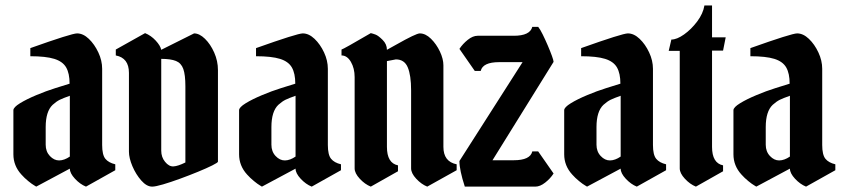

<svg xmlns="http://www.w3.org/2000/svg" viewBox="-20 -694 3127 714"><path d="M359.9 -438V-154.8Q359.9 -118.2 371.8 -103.5Q383.8 -88.9 408.7 -83V-61L299.8 0Q277.8 -8.8 258.8 -29.3Q239.7 -49.8 239.7 -66.9L114.7 0Q113.3 -1 111.1 -2.2Q108.9 -3.4 106 -5.4Q99.6 -8.8 85.2 -20.5Q70.8 -32.2 59.6 -44.9Q29.8 -77.6 29.8 -120.1V-284.2Q29.8 -294.9 54.4 -310.1Q79.1 -325.2 115.2 -340.3Q151.4 -355.5 185.5 -366.2L238.8 -382.8Q238.8 -420.9 226.1 -443.1Q213.4 -465.3 181.9 -475.1Q150.4 -484.9 92.8 -484.9V-515.1Q246.6 -569.8 266.6 -569.8Q289.1 -569.8 310.3 -549.6Q331.5 -529.3 345.7 -499Q359.9 -468.8 359.9 -438ZM149.9 -155.8Q149.9 -130.4 165.5 -113.8Q181.2 -97.2 200.2 -97.4Q219.2 -97.7 239.7 -111.8V-337.9Q214.8 -329.1 202.4 -323Q189.9 -316.9 175.8 -304.2Q149.9 -279.8 149.9 -221.2Z M790.5 -433.1V-92.8Q790.5 -89.4 769.5 -78.9Q748.5 -68.4 716.3 -55.2Q684.1 -42 649.4 -29.3Q614.7 -16.6 586.4 -8.3Q558.1 0 545.9 0Q525.4 0 505.4 -22.7Q485.4 -45.4 472.4 -75.9Q459.5 -106.4 459.5 -129.9V-422.9Q459.5 -478.5 410.6 -487.8V-509.8L519.5 -570.8Q541.5 -562 559.1 -543Q576.7 -523.9 579.6 -508.8L701.7 -569.8Q721.7 -569.8 742.2 -549.8Q762.7 -529.8 776.6 -498.5Q790.5 -467.3 790.5 -433.1ZM579.6 -133.8Q579.6 -109.4 593.8 -92.3Q608.4 -74.2 625.2 -75.2Q642.1 -76.2 669.4 -89.8V-373Q669.4 -416 661.6 -437.7Q653.8 -459.5 634.3 -467.3Q614.7 -475.1 579.6 -475.1Z M1199.2 -438V-154.8Q1199.2 -118.2 1211.2 -103.5Q1223.1 -88.9 1248 -83V-61L1139.2 0Q1117.2 -8.8 1098.1 -29.3Q1079.1 -49.8 1079.1 -66.9L954.1 0Q952.6 -1 950.4 -2.2Q948.2 -3.4 945.3 -5.4Q939 -8.8 924.6 -20.5Q910.2 -32.2 898.9 -44.9Q869.1 -77.6 869.1 -120.1V-284.2Q869.1 -294.9 893.8 -310.1Q918.5 -325.2 954.6 -340.3Q990.7 -355.5 1024.9 -366.2L1078.1 -382.8Q1078.1 -420.9 1065.4 -443.1Q1052.7 -465.3 1021.2 -475.1Q989.7 -484.9 932.1 -484.9V-515.1Q1085.9 -569.8 1106 -569.8Q1128.4 -569.8 1149.7 -549.6Q1170.9 -529.3 1185.1 -499Q1199.2 -468.8 1199.2 -438ZM989.3 -155.8Q989.3 -130.4 1004.9 -113.8Q1020.5 -97.2 1039.6 -97.4Q1058.6 -97.7 1079.1 -111.8V-337.9Q1054.2 -329.1 1041.7 -323Q1029.3 -316.9 1015.1 -304.2Q989.3 -279.8 989.3 -221.2Z M1298.8 -67.9V-407.2Q1298.8 -439.9 1284.9 -463.9Q1271 -487.8 1250 -487.8V-509.8Q1256.8 -511.2 1358.9 -570.8Q1362.8 -569.8 1367.2 -568.6Q1371.6 -567.4 1376.5 -565.4Q1386.2 -562 1402.6 -545.9Q1418.9 -529.8 1418.9 -508.8Q1426.3 -513.2 1453.1 -527.8Q1527.3 -569.8 1541 -569.8Q1562.5 -569.8 1582.8 -549.8Q1603 -529.8 1616 -502.2Q1628.9 -474.6 1628.9 -451.2V-147.9Q1628.9 -92.8 1678.2 -83V-61L1568.8 0Q1546.9 -8.8 1527.8 -29.3Q1508.8 -49.8 1508.8 -67.9V-357.9Q1508.8 -414.1 1496.3 -443.6Q1483.9 -473.1 1452.1 -473.1L1418.9 -466.8V-147.9Q1418.9 -87.4 1460 -79.1V-57.1L1358.9 0Q1336.9 -8.8 1317.9 -29.3Q1298.8 -49.8 1298.8 -67.9Z M2038.6 -463.9 1811.5 -98.1H1890.6Q1951.7 -98.1 1959.5 -130.9H1981.4L2038.6 -48.8Q2026.4 -29.8 2007.3 -14.9Q1988.3 0 1970.7 0H1708.5Q1688.5 -61.5 1688.5 -95.2L1923.3 -462.9H1836.4Q1775.4 -462.9 1767.6 -430.2H1745.6L1688.5 -512.2Q1700.7 -530.8 1719.5 -545.9Q1738.3 -561 1756.3 -561H1890.6Q1951.2 -561 1959.5 -594.2H1981.4Q1988.8 -585 1998.3 -565.7Q2007.8 -546.4 2017.1 -524.7Q2026.4 -502.9 2032.5 -486.1Q2038.6 -469.2 2038.6 -463.9Z M2408.2 -438V-154.8Q2408.2 -118.2 2420.2 -103.5Q2432.1 -88.9 2457 -83V-61L2348.1 0Q2326.2 -8.8 2307.1 -29.3Q2288.1 -49.8 2288.1 -66.9L2163.1 0Q2161.6 -1 2159.4 -2.2Q2157.2 -3.4 2154.3 -5.4Q2147.9 -8.8 2133.5 -20.5Q2119.1 -32.2 2107.9 -44.9Q2078.1 -77.6 2078.1 -120.1V-284.2Q2078.1 -294.9 2102.8 -310.1Q2127.4 -325.2 2163.6 -340.3Q2199.7 -355.5 2233.9 -366.2L2287.1 -382.8Q2287.1 -420.9 2274.4 -443.1Q2261.7 -465.3 2230.2 -475.1Q2198.7 -484.9 2141.1 -484.9V-515.1Q2294.9 -569.8 2314.9 -569.8Q2337.4 -569.8 2358.6 -549.6Q2379.9 -529.3 2394 -499Q2408.2 -468.8 2408.2 -438ZM2198.2 -155.8Q2198.2 -130.4 2213.9 -113.8Q2229.5 -97.2 2248.5 -97.4Q2267.6 -97.7 2288.1 -111.8V-337.9Q2263.2 -329.1 2250.7 -323Q2238.3 -316.9 2224.1 -304.2Q2198.2 -279.8 2198.2 -221.2Z M2599.6 -673.8H2627.9V-555.2H2678.7L2668.9 -505.9H2627.9V-147.9Q2627.9 -87.4 2668.9 -79.1V-57.1L2567.9 0Q2545.9 -8.8 2526.9 -29.3Q2507.8 -49.8 2507.8 -67.9V-504.9H2466.8L2476.6 -546.9Q2497.1 -546.9 2523.9 -565.9Q2550.8 -585 2572.8 -614.3Q2594.7 -643.6 2599.6 -673.8Z M3037.6 -438V-154.8Q3037.6 -118.2 3049.6 -103.5Q3061.5 -88.9 3086.4 -83V-61L2977.5 0Q2955.6 -8.8 2936.5 -29.3Q2917.5 -49.8 2917.5 -66.9L2792.5 0Q2791 -1 2788.8 -2.2Q2786.6 -3.4 2783.7 -5.4Q2777.3 -8.8 2762.9 -20.5Q2748.5 -32.2 2737.3 -44.9Q2707.5 -77.6 2707.5 -120.1V-284.2Q2707.5 -294.9 2732.2 -310.1Q2756.8 -325.2 2793 -340.3Q2829.1 -355.5 2863.3 -366.2L2916.5 -382.8Q2916.5 -420.9 2903.8 -443.1Q2891.1 -465.3 2859.6 -475.1Q2828.1 -484.9 2770.5 -484.9V-515.1Q2924.3 -569.8 2944.3 -569.8Q2966.8 -569.8 2988 -549.6Q3009.3 -529.3 3023.4 -499Q3037.6 -468.8 3037.6 -438ZM2827.6 -155.8Q2827.6 -130.4 2843.3 -113.8Q2858.9 -97.2 2877.9 -97.4Q2897 -97.7 2917.5 -111.8V-337.9Q2892.6 -329.1 2880.1 -323Q2867.7 -316.9 2853.5 -304.2Q2827.6 -279.8 2827.6 -221.2Z"/></svg>

Font: Bokor
Style: Regular
Weight: 400
Designer: Danh Hong
Foundry: Danh Hong
Version: Version 8.002; ttfautohint (v1.8.3)